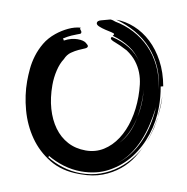

<svg xmlns="http://www.w3.org/2000/svg" viewBox="-84 -770 909 932"><g transform="rotate(10 370.0 -303.5)"><path d="M283 62Q327 76 373 76Q425 76 470 60Q515 44 552 16Q589 -12 617 -49Q637 -75 652 -105Q639 -77 622 -50Q598 -12 562.5 17Q527 46 481 63.5Q435 81 377 81H364Q281 81 220 44Q159 7 119 -50.5Q79 -108 59.5 -179Q40 -250 40 -319Q40 -348 43 -380.5Q46 -413 56 -446Q66 -479 84.5 -510.5Q103 -542 135 -568Q161 -589 191.5 -603.5Q222 -618 252 -620Q249 -618 249 -616Q249 -612 253.5 -607.5Q258 -603 258 -598V-596Q258 -592 253.5 -590Q249 -588 239 -584.5Q229 -581 213 -574Q197 -567 175 -553Q181 -547 181 -544Q200 -554 216 -558Q232 -562 246 -562Q275 -562 288 -552Q301 -542 301 -537Q301 -529 288.5 -524Q276 -519 259.5 -511.5Q243 -504 225 -491.5Q207 -479 197 -455Q181 -431 172.5 -395Q164 -359 164 -322Q164 -259 179 -207Q194 -155 221.5 -117Q249 -79 288.5 -58Q328 -37 378 -37Q426 -37 464.5 -61Q503 -85 530 -126.5Q557 -168 571 -222.5Q585 -277 585 -339Q585 -369 581.5 -398.5Q578 -428 567.5 -455Q557 -482 538.5 -506Q520 -530 490 -550Q452 -570 428 -578.5Q404 -587 404 -595Q404 -598 408 -602Q458 -591 498 -566Q535 -543 560 -506Q533 -547 499 -569Q462 -594 411 -608Q416 -613 416 -617Q416 -621 401.5 -624Q387 -627 370 -631Q353 -635 338.5 -641Q324 -647 324 -656Q324 -667 342 -672Q360 -677 386 -684Q393 -684 399.5 -682Q406 -680 411 -678Q460 -669 504.5 -646Q549 -623 584.5 -587Q620 -551 644 -501.5Q668 -452 675 -390Q670 -449 648.5 -497.5Q627 -546 592.5 -584Q558 -622 512 -648Q466 -674 414 -688Q460 -688 505.5 -669.5Q551 -651 589 -615.5Q627 -580 655 -528Q683 -476 695 -409Q693 -409 689 -407.5Q685 -406 683 -406Q692 -355 692 -307Q692 -237 670.5 -170Q649 -103 608.5 -50.5Q568 2 509 34.5Q450 67 374 67Q329 67 286 54Q243 41 206 19Q208 21 208 23Q208 25 203 25Q240 49 283 62ZM677 -296Q672 -257 662.5 -215.5Q653 -174 636.5 -134Q620 -94 595 -59Q570 -25 536 0Q570 -24 596 -57Q622 -91 639.5 -131Q657 -171 666.5 -215.5Q676 -260 678 -304Q677 -301 677 -296ZM597 -238Q589 -200 573 -164.5Q557 -129 532 -101Q558 -128 574 -163Q590 -198 597 -238ZM700 -326Q700 -309 698 -291Q697 -274 695 -256Q695 -273 697 -294Q699 -316 699 -342V-360Q700 -352 700 -343ZM597 -238Q602 -260 604.5 -282.5Q607 -305 607 -328Q607 -353 604 -379Q605 -368 605.5 -358Q606 -348 606 -337Q606 -286 597 -238ZM695 -250 686 -201Q681 -183 676 -165.5Q671 -148 664 -131Q675 -162 682.5 -193Q690 -224 695 -254ZM204 27Q204 26 203 25Q203 26 204 27ZM664 -131Q662 -127 661 -124Q662 -127 664 -131ZM653 -107Q655 -110 656 -113Q655 -110 653 -107ZM566 -498Q565 -500 563 -502Q564 -500 566 -498ZM661 -124Q659 -119 657 -114Q659 -119 661 -124Z"/></g></svg>

Font: Finger Paint
Style: Regular
Weight: 400
Designer: Ralph du Carrois
Foundry: Ralph du Carrois
Version: Version 1.001